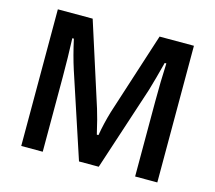

<svg xmlns="http://www.w3.org/2000/svg" viewBox="-99 -808 1044 931"><g transform="rotate(15 423.0 -343.0)"><path d="M81.1 0V-686H255.9L389.2 -270Q402.3 -229 420.9 -147.9H429.2Q439.5 -209 458 -271L591.8 -686H764.2V0H652.8V-376Q652.8 -478.5 657.2 -568.8H648.9Q627.4 -484.9 608.9 -422.9L470.2 0H371.1L231.9 -421.9Q210.9 -486.8 192.9 -568.8H185.1Q189 -471.2 189 -376V0Z"/></g></svg>

Font: Archivo Medium
Style: Regular
Weight: 500
Designer: Hector Gatti
Foundry: Omnibus-Type
Version: Version 2.001